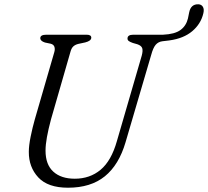

<svg xmlns="http://www.w3.org/2000/svg" viewBox="-20 -862 971 896"><path d="M525.5 -203.5 641.5 -602.5Q647.5 -624.5 643.8 -636.8Q640 -649 621 -655.5L600 -661.5Q587 -666 581 -670.5Q575 -675 575 -682Q575 -700 602 -700H741Q795.5 -702.5 822 -721.8Q848.5 -741 857 -775.5L863 -805Q871 -843 905.5 -842Q920 -841.5 926.8 -830.2Q933.5 -819 929 -800Q917.5 -750.5 877.2 -716.5Q837 -682.5 771 -673.5L767.5 -673L738 -669.5Q718.5 -667 706.5 -653Q694.5 -639 685.5 -605.5L566 -198.5Q535 -92.5 469.2 -39.2Q403.5 14 297.5 14Q203.5 14 158.8 -34Q114 -82 114.5 -153.5Q114.5 -182.5 123 -224.5Q131.5 -266.5 142.5 -305L233.5 -619Q237.5 -633 233.8 -643.8Q230 -654.5 216.5 -658L190 -663.5Q168 -670.5 168 -684Q168 -700 196.5 -700H384.5Q406 -700 406 -686Q405.5 -671 377.5 -664L345 -657Q331 -653.5 322.2 -645.5Q313.5 -637.5 309 -621L218 -305Q205.5 -258.5 199 -222.2Q192.5 -186 192.5 -159Q192.5 -94 228.8 -61Q265 -28 329 -28Q399.5 -28 449.5 -69.8Q499.5 -111.5 525.5 -203.5Z"/></svg>

Font: Fraunces 9pt Soft Light
Style: Italic
Weight: 300
Italic angle: -16°
Version: Version 1.000;[0bf87f6ff]